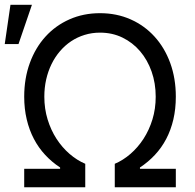

<svg xmlns="http://www.w3.org/2000/svg" viewBox="-40 -793 824 813"><path d="M62.5 -78.1H214.5V-83.8Q179.3 -106.9 151.3 -137.1Q123.2 -167.3 103.5 -204.9Q83.8 -242.5 73.2 -287.3Q62.5 -332 62.5 -383.5Q62.5 -461.3 86.3 -526.3Q110.1 -591.3 152.7 -638.1Q195.3 -685 254.3 -711.1Q313.2 -737.2 383.5 -737.2Q453.8 -737.2 512.8 -711.1Q571.7 -685 614.3 -638.1Q657 -591.3 680.8 -526.3Q704.5 -461.3 704.5 -383.5Q704.5 -332 694.1 -287.3Q683.6 -242.5 663.9 -204.9Q644.2 -167.3 615.9 -137.1Q587.7 -106.9 552.6 -83.8V-78.1H704.5V0H446V-99.4Q481.2 -114.3 512.6 -141.5Q544 -168.7 567.8 -205.4Q591.6 -242.2 605.5 -287.3Q619.3 -332.4 619.3 -383.5Q619.3 -440.7 601.9 -490.1Q584.5 -539.4 553.1 -576.2Q521.7 -612.9 478.5 -633.9Q435.4 -654.8 383.5 -654.8Q349.1 -654.8 318.2 -645.2Q287.3 -635.7 261.2 -618.3Q235.1 -600.9 214 -576.2Q192.8 -551.5 178.1 -521.3Q163.4 -491.1 155.5 -456.3Q147.7 -421.5 147.7 -383.5Q147.7 -332.4 161.6 -287.3Q175.4 -242.2 199.2 -205.4Q223 -168.7 254.4 -141.5Q285.9 -114.3 321 -99.4V0H62.5ZM4.3 -772.7H95.2L38.4 -606.5H-19.9Z"/></svg>

Font: Fast_Sans-Dotted
Style: Regular
Weight: 400
Version: Version 3.018